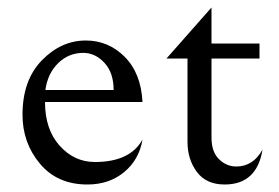

<svg xmlns="http://www.w3.org/2000/svg" viewBox="-20 -480 744 512"><path d="M213 12Q133 12 86.5 -43.5Q40 -99 40 -174Q40 -266 91.5 -319Q143 -372 209 -372Q269 -372 312.5 -328.5Q356 -285 360 -208H100Q100 -135 139 -91.5Q178 -48 233 -48Q327 -48 360 -108Q351 -54 311 -21Q271 12 213 12ZM202 -339Q163 -339 135 -311.5Q107 -284 101 -240H283Q283 -286 258.5 -312.5Q234 -339 202 -339Z M579 12Q530 12 505 -21.5Q480 -55 480 -102V-324H424L544 -460V-364H672V-324H544V-113Q544 -75 564 -55.5Q584 -36 610 -36Q655 -36 680 -81Q665 12 579 12Z"/></svg>

Font: Bellefair
Style: Regular
Weight: 400
Designer: Nick Shinn, Liron Lavi Turkenic
Foundry: Shinntype
Version: Version 1.003;PS 001.003;hotconv 1.0.88;makeotf.lib2.5.64775